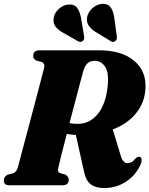

<svg xmlns="http://www.w3.org/2000/svg" viewBox="-30 -961 775 996"><path d="M701 -111.5Q675 -51.5 623.5 -18.5Q572 14.5 511 14.5Q467.5 14.5 441.8 -4.2Q416 -23 407 -66L363.5 -261Q338 -262 316.5 -266.5Q300.5 -204.5 288.2 -156.5Q276 -108.5 273 -93Q269 -77 272.2 -71Q275.5 -65 284.5 -62L308 -56Q326.5 -45.5 326.5 -29.5Q326.5 0 294.5 0H18Q1.5 0 -4.2 -7Q-10 -14 -10 -25.5Q-10 -36.5 -4 -44Q2 -51.5 10.5 -55L38 -62Q55.5 -68 63 -94Q67 -109.5 77.5 -149.2Q88 -189 102.2 -242.2Q116.5 -295.5 131.8 -353.2Q147 -411 161 -464Q175 -517 185.2 -556Q195.5 -595 199 -609.5Q204 -632.5 184.5 -640L159 -646.5Q142 -654.5 142.5 -670.5Q142 -700 174.5 -700H484.5Q601 -700 665.5 -646Q730 -592 724.5 -501Q720.5 -428.5 675.8 -373.5Q631 -318.5 555 -289.5L595.5 -156Q607 -114.5 632 -114.5Q642.5 -114.5 652.2 -119.8Q662 -125 672.5 -138.5Q685.5 -151 696.5 -147Q703.5 -144 704.5 -134.2Q705.5 -124.5 701 -111.5ZM403 -595.5Q399 -582 387.8 -539.8Q376.5 -497.5 361.5 -439.8Q346.5 -382 330.5 -322Q349.5 -318.5 372.5 -318.5Q435 -318.5 476.5 -368.8Q518 -419 528 -509.5Q536.5 -582.5 515.8 -614Q495 -645.5 463 -645.5Q437 -645.5 423.8 -632.5Q410.5 -619.5 403 -595.5ZM562.5 -869.5 576 -774Q577 -766.5 575.8 -760Q574.5 -753.5 568 -748Q556 -738.5 543 -748.5L468 -794Q442.5 -809.5 429.8 -828.5Q417 -847.5 422.5 -875.5Q428.5 -900 450.5 -919.5Q472.5 -939 500.5 -941Q529 -943 543.5 -923.5Q558 -904 562.5 -869.5ZM390 -869.5 406 -775Q407.5 -767.5 406.8 -761Q406 -754.5 400 -749Q388 -739 374 -747.5L297.5 -791Q271 -805.5 257.5 -823.8Q244 -842 249 -869.5Q253 -894.5 274.8 -914.5Q296.5 -934.5 324.5 -937.5Q353.5 -940.5 368.8 -921.8Q384 -903 390 -869.5Z"/></svg>

Font: Fraunces 144pt Soft Black
Style: Italic
Weight: 900
Italic angle: -16°
Version: Version 1.000;[b76b70a41]